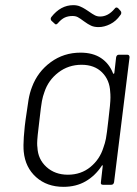

<svg xmlns="http://www.w3.org/2000/svg" viewBox="-20 -716 531 744"><path d="M441 -504H473Q482 -504 482 -494L422 -10Q420 0 411 0H379Q369 0 371 -10L378 -72Q379 -75 377 -75.5Q375 -76 374 -73Q349 -35 312 -13.5Q275 8 226 8Q162 8 120 -29.5Q78 -67 72 -128Q71 -136 71 -154Q71 -179 76 -227L79 -251Q86 -302 90.5 -329Q95 -356 104 -379Q126 -438 176.5 -475Q227 -512 292 -512Q340 -512 371.5 -491Q403 -470 418 -432Q419 -430 420.5 -430Q422 -430 423 -433L430 -494Q432 -504 441 -504ZM400 -251Q408 -316 408 -338Q408 -352 407 -360Q405 -406 375.5 -435.5Q346 -465 296 -465Q245 -465 206 -435Q167 -405 152 -359Q146 -343 142.5 -324.5Q139 -306 133 -252Q124 -181 124 -161Q124 -150 125 -145Q127 -99 160 -69Q193 -39 243 -39Q294 -39 330.5 -69Q367 -99 381 -145Q387 -161 390.5 -179Q394 -197 400 -251ZM306 -633Q290 -645 281.5 -649.5Q273 -654 261 -654Q244 -654 231 -648Q218 -642 205 -627Q197 -617 191 -625L179 -636Q174 -643 179 -650Q215 -696 264 -696Q279 -696 290.5 -691Q302 -686 310.5 -680.5Q319 -675 322 -673Q339 -661 348 -656.5Q357 -652 368 -652Q399 -652 424 -682Q430 -691 438 -684L447 -674Q450 -671 450 -666Q450 -661 446 -657Q430 -634 407 -622.5Q384 -611 362 -611Q345 -611 333 -616.5Q321 -622 306 -633Z"/></svg>

Font: Barlow Light
Style: Italic
Weight: 300
Italic angle: -7°
Designer: Jeremy Tribby
Foundry: Tribby Type
Version: Version 1.408